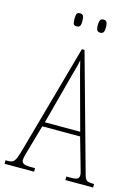

<svg xmlns="http://www.w3.org/2000/svg" viewBox="-135 -975 766 1049"><g transform="rotate(15 248.5 -450.5)"><path d="M-2 0V-20H13Q30 -20 39.5 -26Q49 -32 56.5 -50Q64 -68 74 -104L244 -714H259L442 -55Q448 -33 457.5 -26.5Q467 -20 492 -20H499V0H342V-20H362Q395 -20 404.5 -26Q414 -32 414 -48Q414 -56 408.5 -74Q403 -92 398 -111L358 -251H144L109 -128Q103 -108 96 -82.5Q89 -57 89 -46Q89 -33 100 -26.5Q111 -20 143 -20H165V0ZM152 -276H352L293 -493Q277 -551 267 -589.5Q257 -628 251 -653Q247 -628 236 -590.5Q225 -553 214 -509ZM317 -827Q305 -827 299.5 -834.5Q294 -842 294 -863Q294 -886 299.5 -893.5Q305 -901 317 -901Q329 -901 334.5 -893.5Q340 -886 340 -863Q340 -842 334.5 -834.5Q329 -827 317 -827ZM184 -827Q171 -827 166.5 -834.5Q162 -842 162 -863Q162 -886 166.5 -893.5Q171 -901 184 -901Q196 -901 201.5 -893.5Q207 -886 207 -863Q207 -842 201.5 -834.5Q196 -827 184 -827Z"/></g></svg>

Font: Noto Serif Myanmar ExtraCondensed Thin
Style: Regular
Weight: 100
Width: 2
Designer: Ben Mitchell and the Monotype Design Team
Foundry: Monotype Imaging Inc.
Version: Version 2.106; ttfautohint (v1.8.4.7-5d5b)